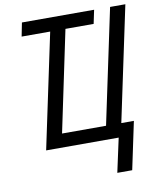

<svg xmlns="http://www.w3.org/2000/svg" viewBox="-96 -789 868 1053"><g transform="rotate(-10 337.5 -262.5)"><path d="M512 0H108L243 -638H84L99 -714H501L485 -638H328L210 -76H455L590 -714H675L540 -76H610L554 189H471Z"/></g></svg>

Font: Noto Sans UI Narrow
Style: Italic
Weight: 400
Width: 4
Italic angle: -12°
Designer: Monotype Design Team
Foundry: Monotype Imaging Inc.
Version: Version 1.001